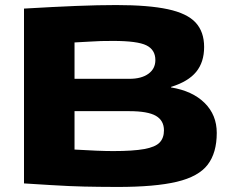

<svg xmlns="http://www.w3.org/2000/svg" viewBox="-20 -730 908 760"><path d="M75 -4V-696Q194 -703 281.5 -706.5Q369 -710 440 -710Q568 -710 644.5 -693.5Q721 -677 754.5 -640.5Q788 -604 788 -544Q788 -484 756.5 -445.5Q725 -407 657 -386V-384Q742 -370 790 -322.5Q838 -275 838 -204Q838 -125 802 -78Q766 -31 680 -10.5Q594 10 445 10Q403 10 372 9.5Q341 9 313.5 8.5Q286 8 254 6.5Q222 5 179.5 2.5Q137 0 75 -4ZM275 -418H492Q540 -418 567.5 -438Q595 -458 595 -492Q595 -533 559.5 -550.5Q524 -568 428 -568Q398 -568 379.5 -567.5Q361 -567 339 -565.5Q317 -564 275 -562ZM275 -138Q373 -132 428 -132Q507 -132 551 -140Q595 -148 612 -166Q629 -184 629 -214Q629 -253 597 -271.5Q565 -290 491 -290H275Z"/></svg>

Font: Georama Extended
Style: Bold
Weight: 700
Width: 7
Designer: Jean-Baptiste Levee
Foundry: Production Type
Version: Version 1.000